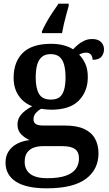

<svg xmlns="http://www.w3.org/2000/svg" viewBox="-20 -786 592 1043"><path d="M234 237Q122 237 66 200.5Q10 164 10 97Q10 61 27.5 35Q45 9 74.5 -6Q104 -21 141 -25Q117 -35 96 -55.5Q75 -76 75 -110Q75 -141 95.5 -164.5Q116 -188 155 -209Q109 -226 81.5 -266Q54 -306 54 -363Q54 -450 104 -499Q154 -548 258 -548Q296 -548 327 -539.5Q358 -531 377 -518Q390 -532 405 -544.5Q420 -557 439 -565.5Q458 -574 481 -574Q513 -574 529 -557.5Q545 -541 545 -518Q545 -495 531 -478Q517 -461 483 -461Q483 -478 474 -489Q465 -500 449 -500Q437 -500 427.5 -497Q418 -494 410 -489Q430 -469 443.5 -439.5Q457 -410 457 -367Q457 -290 408.5 -240Q360 -190 258 -190Q247 -190 230 -191.5Q213 -193 203 -195Q188 -187 175 -172.5Q162 -158 162 -138Q162 -121 174 -112.5Q186 -104 217 -104H333Q397 -104 437 -85.5Q477 -67 496 -33Q515 1 515 47Q515 135 446 186Q377 237 234 237ZM236 182Q300 182 337.5 168.5Q375 155 392 131Q409 107 409 75Q409 39 387 23.5Q365 8 320 8H211Q188 8 166 15Q144 22 129 40.5Q114 59 114 94Q114 120 126.5 140Q139 160 166 171Q193 182 236 182ZM256 -245Q287 -245 304 -258.5Q321 -272 328.5 -299.5Q336 -327 336 -365Q336 -405 328.5 -433.5Q321 -462 303.5 -477Q286 -492 255 -492Q225 -492 207 -476.5Q189 -461 181.5 -432.5Q174 -404 174 -364Q174 -307 192 -276Q210 -245 256 -245ZM208 -616Q217 -637 232 -664Q247 -691 265 -718Q283 -745 298 -766H353V-753Q347 -732 340 -706.5Q333 -681 327 -655Q321 -629 317 -606H208Z"/></svg>

Font: Noto Serif Hebrew SemiBold
Style: Regular
Weight: 600
Version: Version 2.003